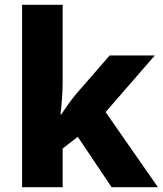

<svg xmlns="http://www.w3.org/2000/svg" viewBox="-20 -780 678 800"><path d="M241 -439Q241 -407 238.5 -371.5Q236 -336 232 -303H235Q248 -323 264.5 -346Q281 -369 297 -388L437 -549H625L420 -313L638 0H445L304 -210L241 -161V0H72V-760H241Z"/></svg>

Font: Noto Sans Kannada ExtraBold
Style: Regular
Weight: 800
Designer: Jelle Bosma - Monotype Design Team
Foundry: Monotype Imaging Inc.
Version: Version 2.005; ttfautohint (v1.8.4.7-5d5b)